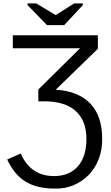

<svg xmlns="http://www.w3.org/2000/svg" viewBox="-20 -894 651 1122"><path d="M204 -371 448 -612H55V-688H552V-609L306 -370Q439 -361 508 -288.5Q577 -216 577 -83Q578 -20 557.5 34Q537 88 499.5 127Q462 166 410.5 188Q359 210 299 208Q197 208 130.5 168Q64 128 22 38L101 3Q159 135 296 135Q384 135 434.5 78.5Q485 22 485 -83Q485 -189 422 -245.5Q359 -302 239 -302H204ZM355 -747H255L141 -864V-874H192L305 -806H306L413 -874H464V-864Z"/></svg>

Font: Libra Sans
Style: Regular
Weight: 400
Foundry: Context Ltd
Version: Version 1.000; ttfautohint (v1.3)